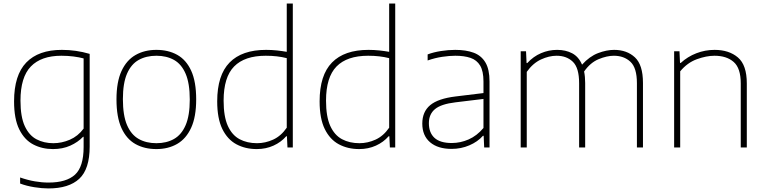

<svg xmlns="http://www.w3.org/2000/svg" viewBox="-20 -828 4296 1078"><path d="M251.5 230Q216 230 172.2 223Q128.5 216 93 202.5V168.5Q136.5 183.5 175.8 190.2Q215 197 252.5 197Q352.5 197 401 152.8Q449.5 108.5 449.5 -2.5V-60H446.5Q417.5 -29.5 374.5 -10.2Q331.5 9 277.5 9Q216.5 9 167 -16.8Q117.5 -42.5 88.2 -101.5Q59 -160.5 59 -259Q59 -406 127.5 -477Q196 -548 327.5 -548Q407 -548 483.5 -525.5V-5.5Q483.5 121.5 425 175.8Q366.5 230 251.5 230ZM279.5 -24Q326.5 -24 372 -43.5Q417.5 -63 449.5 -106V-500Q425.5 -506.5 393.2 -510.8Q361 -515 324.5 -515Q211.5 -515 153.2 -454.8Q95 -394.5 95 -263Q95 -172 119.2 -119.8Q143.5 -67.5 185.2 -45.8Q227 -24 279.5 -24Z M858 9Q791 9 740.5 -19.2Q690 -47.5 662 -109Q634 -170.5 634 -270Q634 -368 662.2 -429.2Q690.5 -490.5 741 -519.2Q791.5 -548 858 -548Q925 -548 975.2 -520Q1025.5 -492 1053.5 -430.8Q1081.5 -369.5 1081.5 -270Q1081.5 -172 1053.2 -110.5Q1025 -49 974.8 -20Q924.5 9 858 9ZM858 -24Q915 -24 957 -47.8Q999 -71.5 1022.2 -125.2Q1045.5 -179 1045.5 -269Q1045.5 -360 1022.2 -414Q999 -468 957 -491.5Q915 -515 858 -515Q801 -515 758.8 -491.5Q716.5 -468 693.2 -414.5Q670 -361 670 -271.5Q670 -180 693.2 -125.8Q716.5 -71.5 758.8 -47.8Q801 -24 858 -24Z M1421.5 9Q1357.5 9 1307.2 -18Q1257 -45 1228.2 -104Q1199.5 -163 1199.5 -259Q1199.5 -406 1269 -477Q1338.5 -548 1474 -548Q1504.5 -548 1534.8 -544.8Q1565 -541.5 1590 -537V-808H1624V0H1594L1591 -63H1587Q1558.5 -30 1515.8 -10.5Q1473 9 1421.5 9ZM1423 -24Q1469.5 -24 1513.8 -44.2Q1558 -64.5 1590 -111V-501.5Q1538 -515 1472 -515Q1353.5 -515 1294.5 -454.8Q1235.5 -394.5 1235.5 -263Q1235.5 -173.5 1259.2 -121.2Q1283 -69 1325.2 -46.5Q1367.5 -24 1423 -24Z M1996.5 9Q1932.5 9 1882.2 -18Q1832 -45 1803.2 -104Q1774.5 -163 1774.5 -259Q1774.5 -406 1844 -477Q1913.5 -548 2049 -548Q2079.5 -548 2109.8 -544.8Q2140 -541.5 2165 -537V-808H2199V0H2169L2166 -63H2162Q2133.5 -30 2090.8 -10.5Q2048 9 1996.5 9ZM1998 -24Q2044.5 -24 2088.8 -44.2Q2133 -64.5 2165 -111V-501.5Q2113 -515 2047 -515Q1928.5 -515 1869.5 -454.8Q1810.5 -394.5 1810.5 -263Q1810.5 -173.5 1834.2 -121.2Q1858 -69 1900.2 -46.5Q1942.5 -24 1998 -24Z M2515.5 8Q2438.5 8 2394.8 -29.2Q2351 -66.5 2351 -134Q2351 -200.5 2395.2 -237.5Q2439.5 -274.5 2538.5 -286.5L2694.5 -305.5V-370.5Q2694.5 -428.5 2675.8 -459.8Q2657 -491 2621.8 -503Q2586.5 -515 2536.5 -515Q2503.5 -515 2463 -509Q2422.5 -503 2381 -488.5V-522.5Q2414 -535 2455.8 -541.5Q2497.5 -548 2536 -548Q2596.5 -548 2639.5 -532Q2682.5 -516 2705.5 -477.2Q2728.5 -438.5 2728.5 -371V0H2698.5L2695.5 -65.5H2691.5Q2662 -32 2615.2 -12Q2568.5 8 2515.5 8ZM2388 -136.5Q2388 -83 2419.5 -54Q2451 -25 2516.5 -25Q2565 -25 2611.2 -45.2Q2657.5 -65.5 2694.5 -109.5V-272.5L2537.5 -253.5Q2457 -244 2422.5 -215.5Q2388 -187 2388 -136.5Z M2903.5 0V-540H2933.5L2936.5 -474H2940.5Q2974.5 -511 3017.8 -529.5Q3061 -548 3108 -548Q3156 -548 3192.5 -528.8Q3229 -509.5 3248 -465Q3290 -511.5 3337.8 -529.8Q3385.5 -548 3428 -548Q3499.5 -548 3544.8 -506Q3590 -464 3590 -362V0H3556V-361Q3556 -447 3519.8 -481Q3483.5 -515 3426.5 -515Q3387.5 -515 3341 -495.8Q3294.5 -476.5 3259.5 -426.5Q3265.5 -397.5 3265.5 -362V0H3231.5V-361Q3231.5 -447 3196.5 -481Q3161.5 -515 3105 -515Q3062.5 -515 3017.2 -494Q2972 -473 2937.5 -424.5V0Z M3765 0V-540H3795L3798 -474.5H3802Q3840.5 -510 3889.8 -529Q3939 -548 3992 -548Q4073 -548 4123 -505.5Q4173 -463 4173 -359.5V0H4139V-360Q4139 -445.5 4099.2 -480.2Q4059.5 -515 3991.5 -515Q3946 -515 3892.5 -495.5Q3839 -476 3799 -427.5V0Z"/></svg>

Font: Encode Sans SemiExpanded SemiExpanded Thin
Style: Regular
Weight: 100
Width: 6
Designer: Multiple Designers
Foundry: Impallari Type
Version: Version 3.000; ttfautohint (v1.8.3) -l 8 -r 50 -G 200 -x 14 